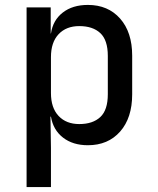

<svg xmlns="http://www.w3.org/2000/svg" viewBox="-20 -580 640 780"><path d="M88 180V-550H186V-444H187Q195 -498 235 -529Q275 -560 337 -560Q419 -560 468 -504.5Q517 -449 517 -354V-197Q517 -101 468 -45.5Q419 10 337 10Q276 10 236 -21Q196 -52 187 -106H185L187 21V180ZM302 -76Q357 -76 387.5 -104.5Q418 -133 418 -197V-353Q418 -417 387.5 -445.5Q357 -474 302 -474Q249 -474 218 -441Q187 -408 187 -348V-202Q187 -142 218 -109Q249 -76 302 -76Z"/></svg>

Font: JetBrains Mono NL Medium
Style: Regular
Weight: 500
Monospace: yes
Designer: Philipp Nurullin, Konstantin Bulenkov
Foundry: JetBrains
Version: Version 2.305; ttfautohint (v1.8.4.7-5d5b)